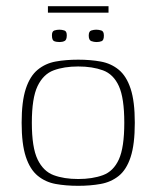

<svg xmlns="http://www.w3.org/2000/svg" viewBox="-20 -596 505 621"><path d="M233 5Q193 5 160 -1Q127 -7 102 -27.5Q77 -48 63.5 -89Q50 -130 50 -199Q50 -268 63.5 -309Q77 -350 102 -370.5Q127 -391 160 -397Q193 -403 233 -403Q272 -403 305.5 -397Q339 -391 364 -370.5Q389 -350 402.5 -309Q416 -268 416 -199Q416 -129 402.5 -88Q389 -47 364 -27Q339 -7 305.5 -1Q272 5 233 5ZM233 -17Q279 -17 313 -29.5Q347 -42 364.5 -80.5Q382 -119 382 -199Q382 -279 364.5 -317.5Q347 -356 313 -368.5Q279 -381 233 -381Q187 -381 153.5 -368.5Q120 -356 101.5 -317.5Q83 -279 83 -199Q83 -119 101.5 -80.5Q120 -42 153.5 -29.5Q187 -17 233 -17ZM292 -460Q284 -460 275.5 -463Q267 -466 267 -481Q267 -495 275.5 -497.5Q284 -500 291 -500Q299 -500 307.5 -497.5Q316 -495 316 -481Q316 -466 309 -463Q302 -460 292 -460ZM173 -460Q162 -460 155 -463Q148 -466 148 -482Q148 -495 156 -497.5Q164 -500 172 -500Q180 -500 188 -497.5Q196 -495 196 -482Q196 -467 189 -463.5Q182 -460 173 -460ZM135 -555V-576H331V-555Z"/></svg>

Font: Genos ExtraLight
Style: Regular
Weight: 250
Designer: Robert E. Leuschke
Foundry: Robert E. Leuschke
Version: Version 1.010